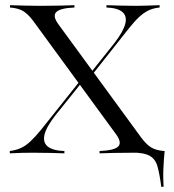

<svg xmlns="http://www.w3.org/2000/svg" viewBox="-20 -591 670 740"><path d="M601.6 129Q595.2 79.8 587.1 50.8Q579 21.8 556.5 9.3Q533.9 -3.2 483.9 -3.2L535.5 -12.1L614.5 -8.9Q612.9 5.6 611.7 23.4Q610.5 41.1 609.7 60.5Q608.9 79.8 609.3 97.6Q609.7 115.3 610.5 129ZM363.7 0V-8.9Q421.8 -11.3 436.3 -27Q450.8 -42.7 425 -76.6L107.3 -511.3Q87.9 -537.1 69 -548.4Q50 -559.7 18.5 -562.1V-571Q45.2 -570.2 75.4 -569.4Q105.6 -568.5 135.5 -568.5Q179.8 -568.5 213.7 -569.4Q247.6 -570.2 266.9 -571V-562.1Q211.3 -559.7 196.4 -544Q181.5 -528.2 207.3 -494.4L525 -59.7Q544.4 -33.9 562.9 -22.6Q581.5 -11.3 612.9 -8.9V0Q586.3 -0.8 556.9 -1.6Q527.4 -2.4 496.8 -2.4Q451.6 -2.4 417.7 -1.6Q383.9 -0.8 363.7 0ZM17.7 0V-8.9Q41.9 -12.1 60.5 -20.6Q79 -29 96.8 -45.6Q114.5 -62.1 137.1 -89.5L292.7 -284.7L299.2 -278.2L194.4 -147.6Q158.9 -102.4 151.6 -72.2Q144.4 -41.9 164.1 -26.2Q183.9 -10.5 228.2 -8.9V0Q207.3 -0.8 175.4 -1.6Q143.5 -2.4 109.7 -2.4Q87.1 -2.4 67.7 -2Q48.4 -1.6 17.7 0ZM324.2 -288.7 316.1 -293.5 421 -425Q455.6 -470.2 462.9 -499.6Q470.2 -529 451.6 -544.8Q433.1 -560.5 390.3 -562.1V-571Q416.1 -570.2 446 -569.4Q475.8 -568.5 504.8 -568.5Q527.4 -568.5 546.4 -569.4Q565.3 -570.2 595.2 -571V-562.1Q571 -559.7 552.4 -550.8Q533.9 -541.9 516.1 -525.4Q498.4 -508.9 476.6 -481.5Z"/></svg>

Font: Playfair 144pt SemiExpanded Light
Style: Regular
Weight: 300
Width: 6
Designer: Claus Eggers Sørensen
Foundry: Claus Eggers Sørensen
Version: Version 2.203